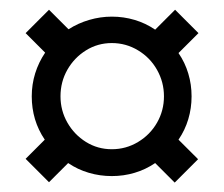

<svg xmlns="http://www.w3.org/2000/svg" viewBox="-20 -410 471 404"><path d="M33.9 -75.8 74.2 -116.1Q60.5 -136.3 53.6 -159.3Q46.8 -182.3 46.8 -207.3Q46.8 -232.3 54 -255.6Q61.3 -279 75 -299.2L33.9 -340.3L83.1 -389.5L124.2 -348.4Q144.4 -361.3 167.7 -368.1Q191.1 -375 215.3 -375Q240.3 -375 263.3 -368.1Q286.3 -361.3 306.5 -347.6L348.4 -389.5L397.6 -340.3L355.6 -298.4Q369.4 -278.2 376.2 -255.2Q383.1 -232.3 383.1 -207.3Q383.1 -182.3 376.2 -159.3Q369.4 -136.3 355.6 -116.1L396.8 -75L347.6 -25.8L306.5 -66.9Q286.3 -53.2 263.3 -46.4Q240.3 -39.5 215.3 -39.5Q190.3 -39.5 166.9 -46.4Q143.5 -53.2 123.4 -66.9L83.1 -26.6ZM325 -207.3Q325 -237.1 310.5 -262.9Q296 -288.7 270.6 -304Q245.2 -319.4 215.3 -319.4Q185.5 -319.4 160.9 -304Q136.3 -288.7 121.8 -263.3Q107.3 -237.9 107.3 -207.3Q107.3 -177.4 121.8 -152Q136.3 -126.6 160.9 -111.3Q185.5 -96 215.3 -96Q245.2 -96 270.6 -111.3Q296 -126.6 310.5 -152Q325 -177.4 325 -207.3Z"/></svg>

Font: Playfair Micro SmCond SmLight
Style: Regular
Weight: 360
Width: 4
Designer: Claus Eggers Sørensen
Foundry: Claus Eggers Sørensen
Version: Version 2.100;Glyphs 3.2 (3219)